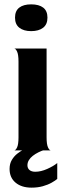

<svg xmlns="http://www.w3.org/2000/svg" viewBox="-20 -691 298 882"><path d="M45 0Q52 0 58.5 -14Q65 -28 65 -60V-408Q65 -440 58.5 -454Q52 -468 45 -468H194V-60Q194 -28 200.5 -14Q207 0 214 0ZM123 -548Q89 -548 69 -563.5Q49 -579 49 -610Q49 -641 68.5 -656Q88 -671 123 -671Q159 -671 178.5 -656Q198 -641 198 -610Q198 -579 178 -563.5Q158 -548 123 -548ZM125 171Q79 171 51.5 148Q24 125 24 85Q24 61 34.5 43.5Q45 26 60 14.5Q75 3 85 -2H183Q170 2 156 9Q142 16 130.5 25Q119 34 112.5 45Q106 56 106 68Q106 82 115.5 90Q125 98 142 98Q168 98 197 85Q226 72 243 58V131Q235 138 217.5 148Q200 158 176.5 164.5Q153 171 125 171Z"/></svg>

Font: Red Rose SemiBold
Style: Regular
Weight: 600
Designer: Jaikishan Patel
Version: Version 2.000